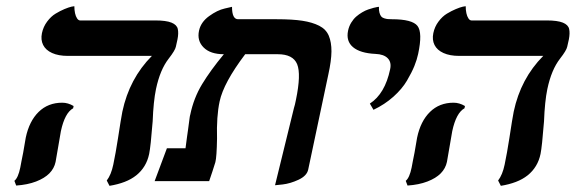

<svg xmlns="http://www.w3.org/2000/svg" viewBox="-20 -584 1856 619"><path d="M176.3 -161.1Q174.3 -151.4 167.7 -111.1Q161.1 -70.8 159.2 -62Q154.8 -41 139.2 -25.1Q123.5 -9.3 96.2 1.2Q68.8 11.7 32.2 14.2L26.4 -1Q38.6 -10.7 45.4 -43.9Q45.9 -46.9 49.1 -63.7Q52.2 -80.6 54.7 -91.8Q60.5 -127.9 63 -140.1Q74.2 -193.4 104.5 -223.1Q134.8 -252.9 180.7 -252.9Q199.2 -252.9 217.3 -242.2L215.8 -234.9Q189 -220.2 176.3 -161.1ZM482.9 -296.9Q474.6 -256.8 472.2 -192.9Q465.8 -111.3 460.9 -87.9Q456.5 -66.4 446 -49.1Q435.5 -31.7 419.4 -18.8Q403.3 -5.9 381.6 2.4Q359.9 10.7 333 15.1L324.2 -2Q338.4 -20.5 345.2 -53.2Q353 -90.3 360.4 -138.2Q370.1 -202.1 374.5 -224.1Q397 -330.6 469.7 -403.8H198.7Q168.5 -403.8 147.9 -413.1Q127.4 -422.4 119.1 -439Q110.8 -455.6 115.2 -477.1Q119.6 -498 132.1 -514.6Q144.5 -531.2 159.2 -540Q173.8 -548.8 187.7 -554.7Q201.7 -560.5 210.4 -562.5L219.7 -564Q219.7 -551.8 221.9 -541.5Q224.1 -531.2 228.5 -524.7Q232.9 -518.1 238.3 -518.1H481Q515.6 -518.1 533 -511Q550.3 -503.9 553.2 -490.5Q556.2 -477.1 552.2 -457L546.9 -433.1Q544.4 -421.4 523.9 -395Q496.1 -359.4 482.9 -296.9Z M866.7 13.2 927.7 -235.8Q930.7 -244.6 934.1 -262.2Q951.2 -344.7 938 -377Q924.8 -409.2 875.5 -409.2H770.5Q700.7 -316.9 688 -256.8Q677.7 -209 679.7 -137.2Q678.7 -77.6 674.3 -61Q671.4 -51.8 664.6 -30.5Q657.7 -9.3 654.3 0H478.5L518.1 -106H578.1Q579.1 -112.8 583 -143.1Q584.5 -152.8 586.2 -165.5Q587.9 -178.2 589.1 -187.3Q590.3 -196.3 591.3 -203.9Q592.3 -211.4 593.3 -213.9Q604.5 -268.1 631.6 -312.7Q658.7 -357.4 701.7 -409.2Q658.2 -409.2 636.5 -430.9Q614.7 -452.6 621.6 -484.9Q627.4 -512.7 654.1 -532Q680.7 -551.3 704.6 -556.6L728 -562Q728 -522 747.6 -522H872.6Q922.9 -522 954.8 -517.1Q986.8 -512.2 1009 -501Q1031.2 -489.7 1040 -468.8Q1048.8 -447.8 1048.6 -418Q1048.3 -388.2 1038.6 -344.2L973.6 -37.1Q969.2 -17.1 942.6 -4.6Q916 7.8 891.1 10.7Z M1184.1 -230 1172.4 -250Q1221.2 -281.7 1237.8 -360.8Q1242.7 -383.3 1230 -396.2Q1217.3 -409.2 1190.4 -410.2Q1141.1 -412.6 1118.2 -431.9Q1095.2 -451.2 1102.1 -484.9Q1105 -499 1112.3 -511Q1119.6 -522.9 1128.4 -530.5Q1137.2 -538.1 1147.5 -544.2Q1157.7 -550.3 1167.2 -553.5Q1176.8 -556.6 1184.6 -558.8Q1192.4 -561 1196.8 -561.5L1201.7 -562Q1201.2 -550.8 1203.4 -543Q1205.6 -535.2 1209 -531Q1212.4 -526.9 1219 -524.9Q1225.6 -522.9 1230.5 -522.5Q1235.4 -522 1243.2 -522Q1309.1 -522 1325.9 -500.5Q1342.8 -479 1328.1 -410.2Q1324.2 -391.6 1315.9 -371.1Q1307.6 -350.6 1292 -324Q1276.4 -297.4 1248.3 -272.2Q1220.2 -247.1 1184.1 -230Z M1438 -161.1Q1436 -151.4 1429.4 -111.1Q1422.9 -70.8 1420.9 -62Q1416.5 -41 1400.9 -25.1Q1385.3 -9.3 1357.9 1.2Q1330.6 11.7 1293.9 14.2L1288.1 -1Q1300.3 -10.7 1307.1 -43.9Q1307.6 -46.9 1310.8 -63.7Q1314 -80.6 1316.4 -91.8Q1322.3 -127.9 1324.7 -140.1Q1335.9 -193.4 1366.2 -223.1Q1396.5 -252.9 1442.4 -252.9Q1460.9 -252.9 1479 -242.2L1477.5 -234.9Q1450.7 -220.2 1438 -161.1ZM1744.6 -296.9Q1736.3 -256.8 1733.9 -192.9Q1727.5 -111.3 1722.7 -87.9Q1718.3 -66.4 1707.8 -49.1Q1697.3 -31.7 1681.2 -18.8Q1665 -5.9 1643.3 2.4Q1621.6 10.7 1594.7 15.1L1585.9 -2Q1600.1 -20.5 1606.9 -53.2Q1614.7 -90.3 1622.1 -138.2Q1631.8 -202.1 1636.2 -224.1Q1658.7 -330.6 1731.4 -403.8H1460.4Q1430.2 -403.8 1409.7 -413.1Q1389.2 -422.4 1380.9 -439Q1372.6 -455.6 1377 -477.1Q1381.3 -498 1393.8 -514.6Q1406.2 -531.2 1420.9 -540Q1435.5 -548.8 1449.5 -554.7Q1463.4 -560.5 1472.2 -562.5L1481.4 -564Q1481.4 -551.8 1483.6 -541.5Q1485.8 -531.2 1490.2 -524.7Q1494.6 -518.1 1500 -518.1H1742.7Q1777.3 -518.1 1794.7 -511Q1812 -503.9 1814.9 -490.5Q1817.9 -477.1 1814 -457L1808.6 -433.1Q1806.2 -421.4 1785.6 -395Q1757.8 -359.4 1744.6 -296.9Z"/></svg>

Font: Linux Libertine Slanted
Style: Semibold Slanted
Weight: 600
Designer: Philipp H. Poll
Foundry: Philipp H. Poll
Version: Version 5.1.1